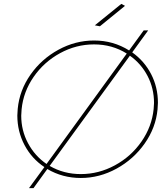

<svg xmlns="http://www.w3.org/2000/svg" viewBox="-20 -911 862 986"><path d="M791 -383Q791 -373 789 -349Q780 -255 723 -174Q666 -93 578.5 -45Q491 3 395 3Q301 3 223 -43L152 55H129L208 -53Q143 -96 106 -166Q69 -236 69 -318Q69 -330 71 -352Q80 -447 136.5 -527.5Q193 -608 280 -655.5Q367 -703 463 -703Q562 -703 643 -652L718 -755H741L659 -642Q721 -598 756 -530.5Q791 -463 791 -383ZM89 -317Q89 -241 124 -175.5Q159 -110 219 -69L631 -636Q556 -683 463 -683Q371 -683 288.5 -638Q206 -593 153 -516.5Q100 -440 91 -350Q89 -328 89 -317ZM771 -382Q771 -457 738 -520.5Q705 -584 647 -625L235 -59Q307 -17 395 -17Q487 -17 570 -62Q653 -107 706.5 -184Q760 -261 769 -351Q771 -373 771 -382ZM603 -891 622 -881 493 -776 467 -781Z"/></svg>

Font: Gontserrat Thin
Style: Italic
Weight: 250
Italic angle: -11.3°
Designer: Julieta Ulanovsky
Foundry: Julieta Ulanovsky
Version: Version 6.001